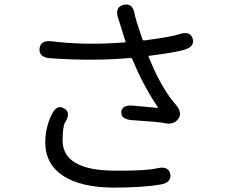

<svg xmlns="http://www.w3.org/2000/svg" viewBox="-20 -812 1040 874"><path d="M496 42Q350 41 270 -10Q186 -64 186 -164Q186 -229 215 -290Q238 -338 271 -319Q305 -301 277 -256Q265 -237 265 -173Q265 -37 500 -35Q643 -34 696 -46Q747 -58 755 -20Q763 18 711 28Q630 42 496 42ZM791 -270Q770 -242 726 -252Q706 -257 582 -265Q530 -269 532 -302Q535 -336 587 -331L696 -321Q701 -321 698 -325Q632 -422 583 -541Q580 -549 571 -548Q402 -533 208 -547Q156 -551 160 -591Q164 -630 216 -624Q367 -605 548 -619Q553 -619 551 -624L518 -729Q501 -780 543 -790Q584 -800 593 -748Q597 -724 628 -634Q630 -627 638 -628Q763 -645 795 -656Q845 -673 857 -637Q868 -600 818 -585Q780 -574 660 -558Q655 -557 657 -552Q700 -445 752 -371Q767 -351 783 -332Q811 -298 791 -270Z"/></svg>

Font: Resource Han Rounded KR
Style: Regular
Weight: 400
Designer: Cyano Hao (round all glyphs); Ryoko NISHIZUKA 西塚涼子 (kana, bopomofo & ideographs); Paul D. Hunt (Latin, Greek & Cyrillic)
Foundry: Cyano Hao
Version: 0.990